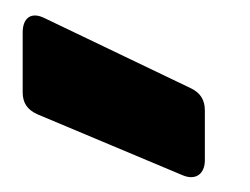

<svg xmlns="http://www.w3.org/2000/svg" viewBox="-20 -840 331 254"><path d="M10 -797V-718C10 -704 16 -695 29 -689L222 -608C239 -601 251 -610 251 -628V-694C251 -708 245 -717 233 -723L39 -816C21 -825 10 -816 10 -797Z"/></svg>

Font: Arvore Sans
Style: Bold
Weight: 700
Designer: Jonny Pinhorn (Latin) Dan Schunck (customization for Arvore)
Version: Version 1.000;Glyphs 3.3 (3305)